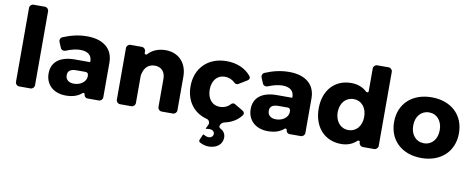

<svg xmlns="http://www.w3.org/2000/svg" viewBox="-77 -1112 4233 1717"><g transform="rotate(10 2039.5 -253.5)"><path d="M247 -35V-707C247 -726 231 -742 212 -742H109C90 -742 74 -726 74 -707V-35C74 -16 90 0 109 0H212C231 0 247 -16 247 -35Z M632 -547C553 -547 485 -530 413 -500C395 -492 388 -473 395 -455L418 -401C425 -386 446 -380 461 -386C508 -406 555 -417 592 -417C662 -417 697 -385 697 -332V-328C697 -326 695 -324 693 -324H555C421 -323 348 -263 348 -161C348 -62 418 8 533 8C593 8 643 -8 678 -40C684 -46 698 -42 698 -33V-31C698 -14 712 0 729 0H832C851 0 867 -16 867 -35V-352C866 -474 780 -547 632 -547ZM586 -109C538 -109 510 -134 510 -173C510 -213 536 -231 588 -231H673C686 -231 697 -220 697 -207V-187C690 -139 640 -109 586 -109Z M1273 -394C1331 -394 1368 -355 1368 -292V-35C1368 -16 1384 0 1403 0H1505C1524 0 1540 -16 1540 -35V-340C1540 -466 1462 -547 1343 -547C1277 -546 1223 -524 1185 -481C1179 -474 1163 -478 1163 -488V-504C1163 -523 1147 -539 1128 -539H1025C1006 -539 990 -523 990 -504V-35C990 -16 1006 0 1025 0H1128C1147 0 1163 -16 1163 -35V-283C1172 -348 1207 -394 1273 -394Z M2002 -173C1978 -146 1945 -132 1905 -132C1838 -132 1792 -186 1792 -269C1792 -350 1838 -405 1905 -405C1944 -405 1976 -391 2000 -366C2007 -359 2024 -355 2032 -360L2108 -406C2127 -417 2133 -434 2119 -451C2069 -511 1992 -545 1898 -545C1731 -545 1618 -434 1618 -268C1618 -133 1693 -35 1813 -5C1833 1 1844 24 1835 44L1818 79C1816 81 1819 83 1822 83C1832 81 1843 80 1851 80C1881 80 1897 96 1897 116C1897 136 1881 153 1855 153C1841 153 1825 147 1813 139C1810 136 1804 137 1802 141L1781 189C1777 198 1780 208 1789 213C1814 227 1843 235 1869 235C1942 235 1994 195 1994 132C1994 98 1976 73 1946 58C1937 54 1931 41 1936 32L1943 18C1946 12 1963 0 1970 -1C2035 -14 2087 -45 2122 -91C2136 -108 2130 -125 2111 -136L2035 -181C2026 -186 2008 -182 2002 -173Z M2467 -547C2388 -547 2320 -530 2248 -500C2230 -492 2223 -473 2230 -455L2253 -401C2260 -386 2281 -380 2296 -386C2343 -406 2390 -417 2427 -417C2497 -417 2532 -385 2532 -332V-328C2532 -326 2530 -324 2528 -324H2390C2256 -323 2183 -263 2183 -161C2183 -62 2253 8 2368 8C2428 8 2478 -8 2513 -40C2519 -46 2533 -42 2533 -33V-31C2533 -14 2547 0 2564 0H2667C2686 0 2702 -16 2702 -35V-352C2701 -474 2615 -547 2467 -547ZM2421 -109C2373 -109 2345 -134 2345 -173C2345 -213 2371 -231 2423 -231H2508C2521 -231 2532 -220 2532 -207V-187C2525 -139 2475 -109 2421 -109Z M3333 -742H3230C3211 -742 3195 -726 3195 -707V-499C3195 -490 3180 -485 3173 -492C3137 -527 3088 -546 3029 -546C2880 -546 2781 -437 2781 -272C2781 -105 2881 7 3033 7C3090 7 3137 -12 3174 -47C3181 -54 3195 -49 3195 -40V-35C3195 -16 3211 0 3230 0H3333C3352 0 3368 -16 3368 -35V-707C3368 -726 3352 -742 3333 -742ZM3075 -127C3003 -127 2955 -185 2954 -268C2955 -351 3003 -408 3075 -408C3147 -408 3195 -351 3195 -268C3195 -185 3147 -127 3075 -127Z M3761 -545C3584 -545 3466 -436 3466 -270C3466 -104 3584 6 3761 6C3937 6 4055 -104 4055 -270C4055 -436 3937 -545 3761 -545ZM3761 -408C3832 -408 3881 -351 3881 -268C3881 -184 3832 -128 3761 -128C3689 -128 3640 -184 3640 -268C3640 -351 3689 -408 3761 -408Z"/></g></svg>

Font: Trueno
Style: RoundBd
Weight: 700
Designer: Julieta Ulanovsky, Jasper
Foundry: Julieta Ulanovsky, Cannot Into Space Fonts
Version: Version 3.001